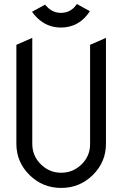

<svg xmlns="http://www.w3.org/2000/svg" viewBox="-20 -924 602 944"><path d="M202.1 -901.4Q203.1 -898.4 215.3 -886.7Q242.2 -860.8 279.8 -860.8Q317.9 -860.8 343.8 -886.7Q352.1 -895 357.9 -904.3L421.9 -869.1Q411.1 -851.6 395.5 -835.9Q348.1 -788.6 279.3 -788.6Q211.9 -788.6 163.1 -835.9Q145.5 -853 137.7 -866.2ZM60.5 -217.3V-703.6L138.7 -737.8V-215.8Q139.2 -157.2 180.7 -116.2Q222.7 -74.7 280.8 -74.7Q339.4 -74.7 381.3 -116.2Q422.9 -157.2 422.9 -214.4Q422.9 -215.3 422.9 -215.8V-703.6L501 -737.8V-217.3Q501 -127.4 436.5 -63.7Q372.1 0 280.8 0Q189.5 0 125 -63.7Q60.5 -127.4 60.5 -217.3Z"/></svg>

Font: NovaMono
Style: Regular
Weight: 400
Monospace: yes
Version: Version 1.2